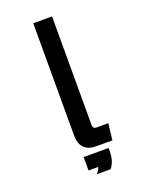

<svg xmlns="http://www.w3.org/2000/svg" viewBox="-173 -912 846 1115"><g transform="rotate(-20 250.0 -355.0)"><path d="M178.2 -137.7V-830.1H294.4V-157.7Q294.4 -135.7 315.4 -135.7H389.6L377.4 -33.7H279.3Q178.2 -33.7 178.2 -137.7ZM187.5 83V0H341.8V19.5Q341.8 81.5 310.5 120.1H224.1Q243.2 103.5 246.6 83Z"/></g></svg>

Font: BIZ UDGothic
Style: Bold
Weight: 700
Monospace: yes
Designer: TypeBank Co., Ltd.
Foundry: Morisawa Inc.
Version: Version 1.05